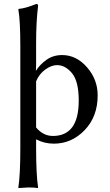

<svg xmlns="http://www.w3.org/2000/svg" viewBox="-20 -718 555 973"><path d="M163 -306V-72Q199 -29 248 -29Q379 -29 379 -208Q379 -306 345 -347Q311 -388 269 -388Q241 -388 210 -366Q179 -344 163 -306ZM163 32Q163 165 173 232L171 235Q157 232 123 232L74 235L73 232Q83 169 83 32V-482Q83 -615 73 -670L75 -673Q107 -675 164 -698Q173 -698 173 -688Q163 -608 163 -500V-392L162 -359Q181 -390 215 -414.5Q249 -439 295 -439Q367 -439 421 -377Q475 -315 475 -235Q475 -127 409 -58.5Q343 10 253 10Q204 10 163 -12Z"/></svg>

Font: Libertinus Sans
Style: Regular
Weight: 400
Designer: Philipp H. Poll
Foundry: Khaled Hosny
Version: Version 6.1